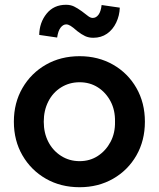

<svg xmlns="http://www.w3.org/2000/svg" viewBox="-20 -773 664 803"><path d="M38 -264Q38 -343 74 -405Q110 -467 172 -502.5Q234 -538 313 -538Q391 -538 453 -502.5Q515 -467 550.5 -405Q586 -343 586 -264Q586 -185 550.5 -123Q515 -61 453 -25.5Q391 10 313 10Q234 10 172 -25.5Q110 -61 74 -123Q38 -185 38 -264ZM461 -264Q462 -312 442.5 -349Q423 -386 389.5 -407.5Q356 -429 313 -429Q270 -429 235.5 -407.5Q201 -386 182 -348.5Q163 -311 163 -264Q163 -217 182 -180Q201 -143 235.5 -121Q270 -99 313 -99Q356 -99 389.5 -121Q423 -143 442.5 -180Q462 -217 461 -264ZM303 -643Q285 -659 275 -665Q265 -671 257 -671Q244 -671 233.5 -657.5Q223 -644 219 -616L144 -627Q145 -679 175 -716Q205 -753 256 -753Q275 -753 289.5 -746Q304 -739 322 -726Q340 -712 349.5 -705Q359 -698 368 -698Q382 -698 392 -711.5Q402 -725 405 -752L481 -741Q480 -708 466 -678.5Q452 -649 427.5 -632Q403 -615 370 -615Q351 -615 336 -622Q321 -629 303 -643Z"/></svg>

Font: Mach Medium
Style: Regular
Weight: 500
Version: Version 1.002